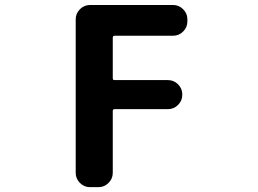

<svg xmlns="http://www.w3.org/2000/svg" viewBox="-20 -775 1040 774"><path d="M285.2 -697.3Q285.2 -720.7 302.2 -737.8Q319.3 -754.9 342.8 -754.9H677.7Q701.2 -754.9 718.3 -737.8Q735.4 -720.7 735.4 -697.3V-688.5Q735.4 -665 718.3 -647.9Q701.2 -630.9 677.7 -630.9H442.4Q434.6 -630.9 434.6 -623V-459Q434.6 -452.1 442.4 -452.1H657.2Q680.7 -452.1 697.8 -435.1Q714.8 -418 714.8 -394.5V-392.6Q714.8 -369.1 697.8 -352.1Q680.7 -335 657.2 -335H442.4Q434.6 -335 434.6 -328.1V-78.1Q434.6 -54.7 417.5 -37.6Q400.4 -20.5 377 -20.5H342.8Q319.3 -20.5 302.2 -37.6Q285.2 -54.7 285.2 -78.1Z"/></svg>

Font: Gen Jyuu Gothic Monospace Bold
Style: Bold
Weight: 700
Designer: [Source Han Sans]
Ryoko NISHIZUKA  (kana & ideographs); Paul D. Hunt (Latin, Greek & Cyrillic); Wenlong ZHANG  (bopomofo
Version: Version 1.002.20150607